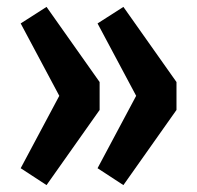

<svg xmlns="http://www.w3.org/2000/svg" viewBox="-20 -564 572 557"><path d="M269 -326V-245L115 -27L40 -76L152 -286L40 -496L115 -544ZM492 -326V-245L338 -27L263 -76L375 -286L263 -496L338 -544Z"/></svg>

Font: Fira Sans Compressed Medium
Style: Regular
Weight: 500
Width: 1
Designer: bBox Type GmbH & Carrois Corporate GbR & Edenspiekermann AG
Foundry: bBox Type GmbH & Carrois Corporate GbR & Edenspiekermann AG
Version: Version 4.301